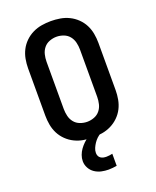

<svg xmlns="http://www.w3.org/2000/svg" viewBox="-173 -842 946 1165"><g transform="rotate(-20 300.0 -259.5)"><path d="M300 8Q270 8 240 3Q210 -2 182.5 -15.5Q155 -29 133 -50.5Q111 -72 97.5 -98.5Q84 -125 78.5 -155Q73 -185 73 -215V-520Q73 -550 78.5 -580Q84 -610 97.5 -636.5Q111 -663 133 -684.5Q155 -706 182.5 -719.5Q210 -733 240 -738Q270 -743 300 -743Q330 -743 360 -738Q390 -733 417.5 -719.5Q445 -706 467 -684.5Q489 -663 502.5 -636.5Q516 -610 521.5 -580Q527 -550 527 -520V-215Q527 -185 521.5 -155Q516 -125 502.5 -98.5Q489 -72 467 -50.5Q445 -29 417.5 -15.5Q390 -2 360 3Q330 8 300 8ZM300 -93Q323 -93 345.5 -101.5Q368 -110 382.5 -128Q397 -146 402.5 -169Q408 -192 408 -215V-520Q408 -543 402.5 -566Q397 -589 382.5 -607Q368 -625 345.5 -633.5Q323 -642 300 -642Q277 -642 254.5 -633.5Q232 -625 217.5 -607Q203 -589 197.5 -566Q192 -543 192 -520V-215Q192 -192 197.5 -169Q203 -146 217.5 -128Q232 -110 254.5 -101.5Q277 -93 300 -93ZM323 224Q300 224 277 219Q254 214 234.5 201Q215 188 203.5 167Q192 146 192 123Q192 103 199 84Q206 65 217.5 49Q229 33 243.5 19Q258 5 274 -5L278 -8H353V0Q339 7 327 18.5Q315 30 306 43.5Q297 57 290.5 72Q284 87 284 103Q284 113 288 122Q292 131 300 136.5Q308 142 317.5 144Q327 146 337 146Q347 146 357 144.5Q367 143 376 141V219Q363 221 349.5 222.5Q336 224 323 224Z"/></g></svg>

Font: Iosevka Book
Style: Bold
Weight: 700
Designer: Belleve Invis
Foundry: Belleve Invis
Version: Version 28.0.7; ttfautohint (v1.8.3)